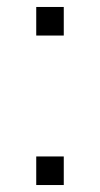

<svg xmlns="http://www.w3.org/2000/svg" viewBox="-20 -531 287 551"><path d="M84 0V-82H163V0ZM84 -429V-511H163V-429Z"/></svg>

Font: Chivo ExtraLight
Style: Regular
Weight: 250
Designer: Hector Gatti
Foundry: Omnibus-Type
Version: Version 2.002